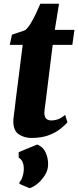

<svg xmlns="http://www.w3.org/2000/svg" viewBox="-20 -710 408 1002"><path d="M219.5 -189.5Q217.5 -173.5 215.8 -161.2Q214 -149 212.8 -139.5Q211.5 -130 211.5 -121.5Q211.5 -101.5 220.5 -91.5Q229.5 -81.5 247 -81.5Q266.5 -81.5 284.2 -88.2Q302 -95 320 -110.5L332 -71.5Q318 -55.5 293.8 -36.5Q269.5 -17.5 232.8 -3.8Q196 10 143.5 10Q107 10 78.2 -9Q49.5 -28 49.5 -78Q49.5 -80.5 49.8 -85.5Q50 -90.5 51.5 -102Q53 -113.5 55.8 -135Q58.5 -156.5 62.5 -192L98.5 -476H31L42.5 -529L111.5 -552.5Q126 -564.5 140.2 -588Q154.5 -611.5 167.5 -639Q180.5 -666.5 190.5 -690.5H288L266 -554H368.5L357.5 -476H255ZM134.5 272 81.5 250 82 239Q91 233.5 98.2 209.5Q105.5 185.5 104 162.5Q103.5 148 97.5 134.8Q91.5 121.5 77.5 112.5V84L174.5 44Q205 57 218 85.2Q231 113.5 231 145.5Q231.5 176.5 214.8 203.5Q198 230.5 175.5 248.8Q153 267 134.5 272Z"/></svg>

Font: Merriweather 20pt Black
Style: Italic
Weight: 900
Italic angle: -7.8°
Version: Version 2.101